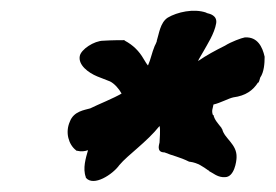

<svg xmlns="http://www.w3.org/2000/svg" viewBox="-20 -669 501 349"><path d="M125 -567C122 -551 140 -537 157 -530L180 -521C188 -517 196 -508 201 -499C188 -491 158 -479 144 -472C134 -469 114 -467 107 -448C98 -428 105 -406 118 -396L119 -395H120C128 -393 134 -394 140 -396C136 -382 130 -363 136 -347V-346C150 -329 185 -352 197 -369C213 -388 246 -410 270 -440C272 -434 270 -415 270 -410C270 -408 263 -392 279 -392C293 -386 306 -384 324 -375H325C340 -373 349 -366 359 -359H360V-358C368 -354 374 -348 385 -347H389C406 -347 410 -376 410 -383C411 -407 388 -417 384 -434L383 -435V-436C376 -445 370 -451 368 -460H367C364 -468 367 -472 368 -479C381 -482 395 -490 404 -492C427 -495 440 -505 449 -519H450C451 -521 452 -524 453 -528C460 -538 461 -554 461 -565V-566C457 -584 448 -602 426 -601H425C419 -600 400 -593 389 -586C371 -577 356 -569 340 -558C341 -561 346 -569 350 -576C356 -587 370 -608 373 -627C375 -641 361 -644 357 -645C353 -646 356 -645 356 -645L355 -646C332 -654 302 -647 285 -637C271 -628 269 -607 265 -595V-594C264 -591 263 -589 261 -585C256 -573 254 -561 249 -550C247 -552 244 -557 241 -562C233 -576 222 -587 207 -595L206 -596H205C201 -596 183 -596 168 -595C151 -595 127 -579 125 -567Z"/></svg>

Font: Vapor
Style: SbdObl
Weight: 600
Foundry: Cannot Into Space Fonts
Version: Version 0.179